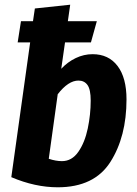

<svg xmlns="http://www.w3.org/2000/svg" viewBox="-20 -778 581 815"><path d="M517 -356Q517 -198 448.5 -90.5Q380 17 225 17Q129 17 28 -26L108 -598H55L69 -688H120L128 -742L278 -758L268 -688H391L366 -598H256L240 -486Q267 -515 301.5 -531.5Q336 -548 373 -548Q441 -548 479 -498Q517 -448 517 -356ZM365 -351Q365 -398 351.5 -417Q338 -436 313 -436Q270 -436 225 -378L187 -104Q217 -94 243 -94Q285 -94 312.5 -133.5Q340 -173 352.5 -232.5Q365 -292 365 -351Z"/></svg>

Font: Fira Sans Condensed
Style: Bold Italic
Weight: 700
Width: 3
Italic angle: -8°
Designer: Carrois Corporate & Edenspiekermann AG
Foundry: Carrois Corporate GbR & Edenspiekermann AG
Version: Version 4.203